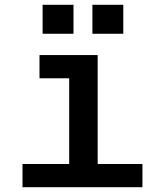

<svg xmlns="http://www.w3.org/2000/svg" viewBox="-20 -782 690 802"><path d="M269 0V-552H388V0ZM74 0V-97H575V0ZM145 -455V-552H328V-455ZM366 -641V-762H495V-641ZM158 -641V-762H287V-641Z"/></svg>

Font: Azeret Mono Thin Medium
Style: Regular
Weight: 500
Version: Version 1.002